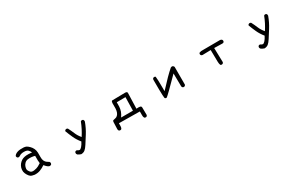

<svg xmlns="http://www.w3.org/2000/svg" viewBox="209 -2011 5582 3629"><g transform="rotate(-30 3000.0 -196.5)"><path d="M407 25Q378 21 350.5 12.5Q323 4 299.5 -24.5Q276 -53 258.5 -92.5Q241 -132 245 -176Q249 -220 268.5 -256Q288 -292 317.5 -317.5Q347 -343 377 -354.5Q407 -366 448.5 -370.5Q490 -375 575 -366Q557 -403 536 -424.5Q515 -446 480.5 -450Q446 -454 409 -450Q372 -446 339 -423Q325 -411 304 -413L284 -423Q274 -437 272 -454Q274 -470 295.5 -487.5Q317 -505 346.5 -514.5Q376 -524 412 -526.5Q448 -529 482.5 -526.5Q517 -524 540 -512.5Q563 -501 595.5 -469.5Q628 -438 647.5 -397Q667 -356 668.5 -308Q670 -260 668.5 -209.5Q667 -159 683.5 -125Q700 -91 726 -74Q752 -57 771 -45Q785 -29 781 -6L771 14Q756 25 733 25Q692 16 640 -51Q587 -14 530.5 7.5Q474 29 407 25ZM538 -81 599 -118Q595 -155 593 -180.5Q591 -206 593 -280Q563 -290 520 -294Q477 -298 439 -293Q401 -288 371 -259Q341 -230 330 -190Q319 -150 325 -128Q331 -106 357 -74.5Q383 -43 442 -52Q501 -61 538 -81Z M1364 129Q1327 117 1294 94Q1278 76 1280 51L1290 31Q1304 20 1325 21Q1356 43 1376 44Q1396 45 1426 12Q1456 -21 1485 -79Q1423 -155 1386 -236Q1349 -317 1319 -397L1329 -417Q1345 -429 1366 -427L1386 -417Q1421 -351 1449.5 -281.5Q1478 -212 1532 -149Q1573 -212 1606.5 -277.5Q1640 -343 1667 -413Q1681 -425 1702 -423L1722 -413Q1735 -396 1731 -372Q1688 -253 1622 -148Q1556 -43 1518 16Q1480 75 1447.5 101Q1415 127 1364 129Z M2760 135 2739 125Q2724 98 2726 64V-17L2272 -22Q2272 10 2271.5 40Q2271 70 2257 96Q2242 107 2221 105L2201 96Q2191 80 2189 62L2195 -93Q2195 -119 2212.5 -125.5Q2230 -132 2257 -136Q2284 -140 2306.5 -161.5Q2329 -183 2341.5 -217Q2354 -251 2356 -298Q2358 -345 2356 -415Q2360 -456 2377 -459Q2394 -462 2663 -464Q2705 -462 2706.5 -435.5Q2708 -409 2696 -95Q2749 -99 2775 -93.5Q2801 -88 2803 -62L2805 105L2795 125Q2781 137 2760 135ZM2620 -95 2626 -388 2435 -386Q2437 -349 2434 -294Q2431 -239 2415 -194Q2399 -149 2362 -95Z M3298 10Q3262 15 3256.5 -10.5Q3251 -36 3248 -192.5Q3245 -349 3247 -409Q3249 -425 3259 -437Q3272 -448 3294 -446L3313 -437Q3321 -358 3321 -278Q3321 -198 3323 -116Q3534 -347 3649 -444Q3696 -466 3717 -419V-31L3706 -12Q3692 0 3671 -2L3651 -12Q3642 -23 3640 -40L3636 -321Q3347 -27 3298 10Z M4503 -10 4483 -20Q4470 -55 4470 -96.5Q4470 -138 4466 -353L4286 -349Q4271 -351 4259 -360Q4246 -374 4248 -396L4259 -415Q4296 -431 4341 -427L4714 -429Q4733 -427 4749 -415Q4762 -399 4760 -378L4749 -358Q4735 -347 4714 -349L4542 -353L4550 -41L4540 -21Q4524 -8 4503 -10Z M5364 129Q5327 117 5294 94Q5278 76 5280 51L5290 31Q5304 20 5325 21Q5356 43 5376 44Q5396 45 5426 12Q5456 -21 5485 -79Q5423 -155 5386 -236Q5349 -317 5319 -397L5329 -417Q5345 -429 5366 -427L5386 -417Q5421 -351 5449.5 -281.5Q5478 -212 5532 -149Q5573 -212 5606.5 -277.5Q5640 -343 5667 -413Q5681 -425 5702 -423L5722 -413Q5735 -396 5731 -372Q5688 -253 5622 -148Q5556 -43 5518 16Q5480 75 5447.5 101Q5415 127 5364 129Z"/></g></svg>

Font: Kosefont JP
Style: Regular
Weight: 400
Designer: Nozomi Seto 瀬戸のぞみ
Version: Version 3.00;June 19, 2020